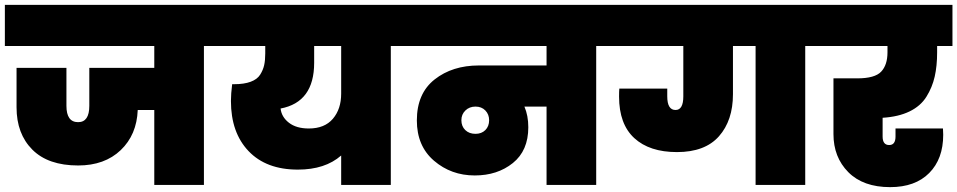

<svg xmlns="http://www.w3.org/2000/svg" viewBox="-31 -760 3934 789"><path d="M-11 -571V-740H883V-571H807V0H603V-308H535Q531 -206 465 -143Q399 -80 290 -80Q167 -80 102 -145Q37 -210 37 -319V-481H242V-325Q242 -258 290 -258Q336 -258 336 -325V-481H603V-571Z M1238 -232Q1303 -232 1337 -272Q1371 -312 1371 -375V-571H1260V-502Q1260 -340 1122 -314Q1126 -279 1156.5 -255.5Q1187 -232 1238 -232ZM861 -571V-740H1652V-571H1575V0H1371V-121Q1305 -63 1193 -63Q1063 -63 990.5 -139Q918 -215 918 -345Q918 -374 923 -414H931Q972 -414 999 -424Q1026 -434 1038 -453Q1050 -472 1054.5 -492Q1059 -512 1059 -540V-571Z M1923 -210Q1948 -210 1963.5 -225.5Q1979 -241 1979 -266Q1979 -290 1963.5 -306Q1948 -322 1923 -322Q1898 -322 1881.5 -306Q1865 -290 1865 -266Q1865 -241 1881 -225.5Q1897 -210 1923 -210ZM1630 -571V-740H2496V-571H2419V0H2215V-322H2124Q2140 -285 2140 -237Q2140 -141 2076.5 -90Q2013 -39 1920 -39Q1823 -39 1752.5 -99.5Q1682 -160 1682 -265Q1682 -376 1755 -433.5Q1828 -491 1937 -491H2215V-571Z M3074 0V-571H2981V-373Q2981 -265 2923.5 -200Q2866 -135 2751 -135Q2638 -135 2575.5 -192.5Q2513 -250 2513 -363Q2513 -385 2514 -396H2711V-364Q2711 -308 2745 -308Q2777 -308 2777 -364V-571H2474V-740H3355V-571H3278V0Z M3333 -571V-740H3883V-571H3820V-545Q3820 -489 3810 -445Q3800 -401 3776 -362.5Q3752 -324 3706.5 -302Q3661 -280 3596 -276V-199Q3596 -164 3623 -164Q3649 -164 3649 -199V-232H3844Q3845 -220 3845 -206Q3845 -107 3787.5 -49Q3730 9 3627 9Q3516 9 3455 -52.5Q3394 -114 3394 -209V-438H3492Q3564 -438 3590 -465.5Q3616 -493 3616 -545V-571Z"/></svg>

Font: Poppins Black
Style: Regular
Weight: 900
Designer: Ninad Kale (Devanagari), Jonny Pinhorn (Latin)
Foundry: Indian Type Foundry
Version: Version 3.200;PS 1.000;hotconv 16.6.54;makeotf.lib2.5.65590